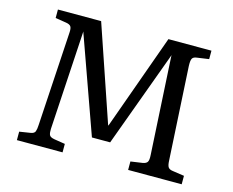

<svg xmlns="http://www.w3.org/2000/svg" viewBox="-98 -845 1198 987"><g transform="rotate(15 500.5 -351.5)"><path d="M65 0V-45L122 -54Q143 -57 147.5 -69.5Q152 -82 153 -105L183 -602Q185 -627 178.5 -636.5Q172 -646 152 -649L95 -658V-703H325L499 -193L503 -202L683 -703H912V-658L849 -649Q831 -647 825 -637Q819 -627 820 -598L848 -101Q849 -75 856 -65.5Q863 -56 881 -54L942 -45V0H657V-45L719 -54Q738 -57 744.5 -67Q751 -77 749 -105L720 -620V-628L531 -113H434L250 -628V-621L219 -101Q218 -81 222.5 -69.5Q227 -58 251 -54L308 -45V0Z"/></g></svg>

Font: Literata 18pt
Style: Regular
Weight: 400
Designer: Latin by Veronika Burian and Jose Scaglione. Greek by Irene Vlachou. Cyrillic by Vera Evstafieva.
Foundry: TypeTogether
Version: Version 3.103;gftools[0.9.29]